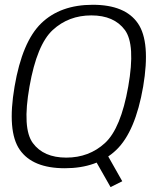

<svg xmlns="http://www.w3.org/2000/svg" viewBox="-20 -700 672 804"><path d="M443 83.5 492 59 423 -63 372.5 -40.5ZM251.5 4.5Q387 4.5 467 -72.2Q547 -149 579.5 -337.5Q611 -524.5 557.5 -602.2Q504 -680 368.5 -680Q233 -680 153 -602.8Q73 -525.5 41 -337.5Q9 -150 62.8 -72.8Q116.5 4.5 251.5 4.5ZM257.5 -40Q162.5 -40 117.5 -101Q72.5 -162 103.5 -337.5Q134.5 -513.5 201 -574.5Q267.5 -635.5 362.5 -635.5Q457.5 -635.5 502.8 -574.5Q548 -513.5 517 -337.5Q486 -162 419.5 -101Q353 -40 257.5 -40Z"/></svg>

Font: Anybody UltraCondensed Thin Light
Style: Italic
Weight: 300
Italic angle: -10°
Version: Version 1.111